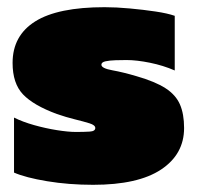

<svg xmlns="http://www.w3.org/2000/svg" viewBox="-20 -504 547 534"><path d="M239 10Q171 10 111 0Q51 -10 19 -24V-177Q43 -165 75 -156Q107 -147 138.5 -142Q170 -137 191 -137Q214 -137 229.5 -138Q245 -139 245 -148Q245 -156 229 -161Q213 -166 188.5 -172Q164 -178 138 -187Q73 -211 44 -241.5Q15 -272 15 -329Q15 -405 78 -444.5Q141 -484 271 -484Q303 -484 341 -480.5Q379 -477 412.5 -472Q446 -467 466 -460V-308Q434 -322 397 -329.5Q360 -337 332 -337Q318 -337 301.5 -336.5Q285 -336 273.5 -333.5Q262 -331 262 -324Q262 -314 292.5 -308.5Q323 -303 360 -292Q412 -277 440.5 -258.5Q469 -240 480.5 -213.5Q492 -187 492 -148Q492 -75 428 -32.5Q364 10 239 10Z"/></svg>

Font: Boz Display
Style: Regular
Weight: 900
Version: Version 2.000; ttfautohint (v1.8.3)